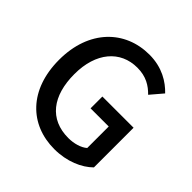

<svg xmlns="http://www.w3.org/2000/svg" viewBox="-195 -914 1092 1092"><g transform="rotate(45 350.5 -368.5)"><path d="M397 13C498 13 581 -24 630 -73V-392H379V-297H525V-124C499 -101 454 -88 409 -88C257 -88 176 -195 176 -370C176 -543 267 -649 404 -649C475 -649 520 -620 556 -583L619 -657C574 -704 504 -750 400 -750C205 -750 57 -606 57 -366C57 -125 200 13 397 13Z"/></g></svg>

Font: Noto Sans CJK KR Medium
Style: Regular
Weight: 500
Designer: Ryoko NISHIZUKA (kana & ideographs); Paul D. Hunt (Latin, Greek & Cyrillic); Wenlong ZHANG (bopomofo); Sandoll Communica
Foundry: Adobe Systems Incorporated
Version: Version 1.004;PS 1.004;hotconv 1.0.82;makeotf.lib2.5.63406